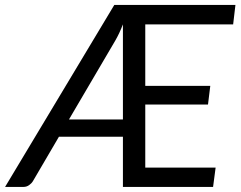

<svg xmlns="http://www.w3.org/2000/svg" viewBox="-53 -736 947 756"><path d="M397 -716.5H874L865 -640H519V-398H775L766 -324.5H519V-76H796L786 0H431V-197.5H179L76.5 -22.5Q71 -13.5 61.2 -6.8Q51.5 0 39.5 0H-33ZM218.5 -265.5H431V-640Q424 -622 416.5 -606Q409 -590 400.5 -575.5Z"/></svg>

Font: Lato
Style: Italic
Weight: 400
Italic angle: -7°
Designer: Lukasz Dziedzic
Foundry: tyPoland Lukasz Dziedzic
Version: Version 2.007; 2014-02-27